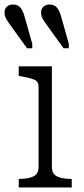

<svg xmlns="http://www.w3.org/2000/svg" viewBox="-39 -831 373 851"><path d="M233 -754 266 -637V-617H243L170 -718Q158 -734 150.5 -747.5Q143 -761 143 -775Q143 -792 153.5 -801.5Q164 -811 181 -811Q203 -811 214.5 -796Q226 -781 233 -754ZM71 -754 104 -637V-617H81L8 -718Q-4 -734 -11.5 -747.5Q-19 -761 -19 -775Q-19 -792 -8.5 -801.5Q2 -811 19 -811Q41 -811 52.5 -796Q64 -781 71 -754ZM191 -537V-92Q191 -60 214 -49Q237 -38 276 -38H279V0H44V-38H47Q86 -38 109 -49Q132 -60 132 -92V-448Q132 -470 112.5 -478Q93 -486 54 -493L44 -495V-537Z"/></svg>

Font: Roboto Serif 20pt ExtraLight
Style: Regular
Weight: 250
Version: Version 1.008